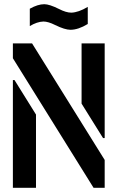

<svg xmlns="http://www.w3.org/2000/svg" viewBox="-20 -889 557 909"><path d="M121.1 -765.6V-847.7Q159.2 -869.1 189.5 -869.1Q213.9 -869.1 258.8 -846.7Q293 -829.1 317.4 -829.1Q351.6 -830.1 395.5 -856.4V-775.4Q350.6 -748 313.5 -748Q287.1 -748 241.2 -770.5Q208 -787.1 185.5 -787.1Q155.3 -786.1 121.1 -765.6ZM41 0V-509.8H48.8L150.4 -346.7V0ZM41 -613.3V-683.6H131.8L475.6 -131.8V0H422.9ZM366.2 -398.4V-683.6H475.6V-235.4H467.8Z"/></svg>

Font: Post No Bills Jaffna
Style: Bold
Weight: 700
Designer: Kosala Senevirathne, Siva Puranthara, Lasantha Premarathna, Tharique Azeez
Foundry: Mooniak
Version: Version 1.220 ; ttfautohint (v1.6)